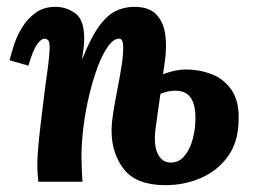

<svg xmlns="http://www.w3.org/2000/svg" viewBox="-20 -531 753 561"><path d="M463 10Q379 10 342.5 -36Q306 -82 306 -149Q306 -171 311 -203Q316 -235 323 -270Q330 -305 335 -337Q340 -369 340 -390Q340 -399 339 -405Q338 -411 335.5 -414.5Q333 -418 328 -418Q312 -418 296 -396Q280 -374 266 -337Q252 -300 241 -254.5Q230 -209 224 -161.5Q218 -114 218 -72Q218 -59 219 -35.5Q220 -12 221 0H92Q90 -21 89.5 -29.5Q89 -38 89 -48Q89 -69 91.5 -98.5Q94 -128 98 -161.5Q102 -195 106 -228Q109 -255 112.5 -280Q116 -305 119 -327Q122 -349 123.5 -366Q125 -383 125 -392Q125 -409 120.5 -413.5Q116 -418 111 -418Q100 -418 88 -401Q76 -384 63 -339L8 -355Q13 -376 22 -403Q31 -430 47 -454.5Q63 -479 86 -495Q109 -511 142 -511Q174 -511 200 -492Q226 -473 226 -420Q226 -401 224 -389Q222 -377 220 -360H221Q245 -420 268.5 -453Q292 -486 317.5 -498.5Q343 -511 372 -511Q415 -511 436 -489.5Q457 -468 462.5 -432.5Q468 -397 462 -354Q459 -335 456.5 -315.5Q454 -296 451.5 -276.5Q449 -257 446 -237.5Q443 -218 440.5 -198.5Q438 -179 435 -159Q428 -109 440.5 -82.5Q453 -56 479 -56Q501 -56 516 -72Q531 -88 539.5 -113Q548 -138 550 -164Q553 -199 547.5 -221.5Q542 -244 528.5 -255Q515 -266 493 -266Q468 -266 443.5 -254.5Q419 -243 386 -223L394 -281Q427 -304 461 -316Q495 -328 523 -328Q562 -328 598 -314.5Q634 -301 657 -267.5Q680 -234 677 -174Q675 -113 644.5 -72Q614 -31 566 -10.5Q518 10 463 10Z"/></svg>

Font: Lora
Style: Bold Italic
Weight: 700
Italic angle: -3°
Designer: Olga Karpushina, Alexei Vanyashin (Cyrillic)
Foundry: Cyreal
Version: Version 3.004